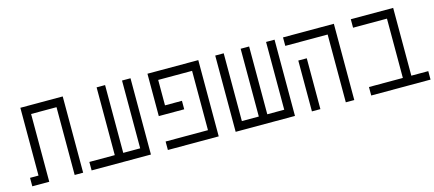

<svg xmlns="http://www.w3.org/2000/svg" viewBox="-46 -965 3092 1368"><g transform="rotate(-15 1500.0 -281.0)"><path d="M125 -62.5H62.5V0H187.5Q187.5 0 187.5 -500H375Q375 -500 375 0H437.5V-562.5H125Q125 -562.5 125 -62.5Z M687.5 -62.5H500V0H937.5V-562.5H875Q875 -562.5 875 -62.5H750Q750 -62.5 750 -562.5H687.5Q687.5 -562.5 687.5 -62.5Z M1250 -250V-312.5H1125V-500H1375V-62.5H1062.5V0H1437.5V-562.5H1062.5V-250Z M1562.5 -562.5V0H2000V-562.5H1937.5Q1937.5 -562.5 1937.5 -62.5H1812.5Q1812.5 -62.5 1812.5 -562.5H1750Q1750 -562.5 1750 -62.5H1625Q1625 -62.5 1625 -562.5Z M2125 -375Q2125 -375 2125 0H2187.5Q2187.5 0 2187.5 -375ZM2375 -500Q2375 -500 2375 0H2437.5V-562.5H2062.5V-500Z M3000 0V-62.5H2875Q2875 -62.5 2875 -562.5H2562.5V-500H2812.5V-62.5H2562.5V0Z"/></g></svg>

Font: Unifont
Style: Regular
Weight: 500
Version: Version 15.1.04